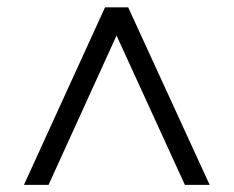

<svg xmlns="http://www.w3.org/2000/svg" viewBox="-20 -648 640 526"><path d="M45.6 -141.5 267.8 -628H331.1L554.4 -141.5H486.5L279.1 -594.8H319.4L113 -141.5Z"/></svg>

Font: Mulish ExtraLight
Style: Regular
Weight: 200
Designer: Vernon Adams
Foundry: Vernon Adams
Version: Version 3.603